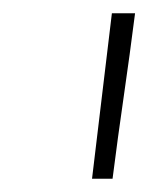

<svg xmlns="http://www.w3.org/2000/svg" viewBox="-20 -743 224 290"><path d="M184 -723Q176 -660 167 -598Q158 -536 150 -473H119L149 -723Z"/></svg>

Font: Josefin Sans Thin ExtraLight
Style: Italic
Weight: 250
Italic angle: -7°
Version: Version 2.000